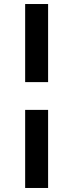

<svg xmlns="http://www.w3.org/2000/svg" viewBox="-20 -821 364 954"><path d="M105 -801H219V-413H105ZM219 113H105V-275H219Z"/></svg>

Font: IBM-Poppins
Style: Poppins-Medium
Weight: 500
Designer: Mike Abbink, Paul van der Laan, Pieter van Rosmalen, Ben Mitchell, Mark Frömberg
Foundry: Bold Monday
Version: Version 1.1